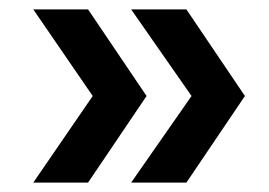

<svg xmlns="http://www.w3.org/2000/svg" viewBox="-20 -474 574 410"><path d="M260 -84 389 -269 260 -454H378L503 -269L378 -84ZM51 -84 178 -269 51 -454H168L293 -269L168 -84Z"/></svg>

Font: Onest SemiBold
Style: Regular
Weight: 600
Designer: Dmitri Voloshin, Andrey Kudryavtsev
Foundry: Dmitri Voloshin, Andrey Kudryavtsev
Version: Version 1.000;gftools[0.9.33]